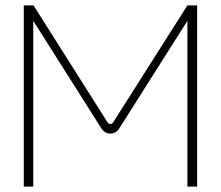

<svg xmlns="http://www.w3.org/2000/svg" viewBox="-20 -690 817 710"><path d="M68 -670V0H103V-613L355 -215C365 -200 378 -196 388 -196C401 -196 413 -202 421 -215L673 -613V0H709V-670H673L398 -237C393 -229 383 -230 378 -237L104 -670Z"/></svg>

Font: LT Wave Text Thin
Style: Regular
Weight: 100
Designer: Daniel Lyons
Version: Version 2.5 (Glyphs App)